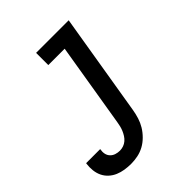

<svg xmlns="http://www.w3.org/2000/svg" viewBox="-270 -638 979 979"><g transform="rotate(-45 219.5 -148.5)"><path d="M103 223Q79 223 56.5 219.5Q34 216 14 207.5Q-6 199 -22 184.5Q-38 170 -47.5 150.5Q-57 131 -59.5 108Q-62 85 -59 62L-58 58H43V60Q40 76 43 90.5Q46 105 56 115.5Q66 126 80 130.5Q94 135 109 135Q122 135 135 130.5Q148 126 158.5 117Q169 108 176.5 96Q184 84 189 72Q194 60 197 47.5Q200 35 202 22L277 -432H159V-520H394L302 36Q298 60 290.5 84Q283 108 270 129.5Q257 151 238 170Q219 189 197 201Q175 213 150.5 218Q126 223 103 223Z"/></g></svg>

Font: Iosevka Semibold Oblique
Style: Regular
Weight: 600
Italic angle: -9°
Monospace: yes
Designer: Belleve Invis
Foundry: Belleve Invis
Version: Version 32.5.0; ttfautohint (v1.8.4)